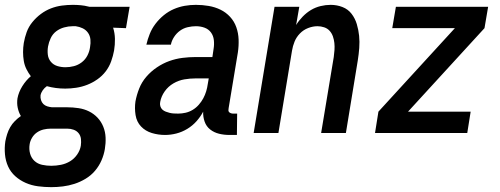

<svg xmlns="http://www.w3.org/2000/svg" viewBox="-41 -548 2061 791"><path d="M170 223Q143 223 116 219.5Q89 216 65 205.5Q41 195 22 178Q3 161 -7.5 138Q-18 115 -20.5 88Q-23 61 -19 34Q-16 19 -11.5 4.5Q-7 -10 1 -24Q9 -38 20.5 -49.5Q32 -61 45 -70Q36 -85 32 -104Q28 -123 31 -143Q36 -169 51 -193Q66 -217 86 -234Q76 -247 68 -263Q60 -279 57 -297Q54 -315 54 -333.5Q54 -352 57 -371Q61 -394 69 -416Q77 -438 92.5 -457Q108 -476 127.5 -490.5Q147 -505 169 -513.5Q191 -522 214 -525Q237 -528 259 -528Q275 -528 291.5 -526.5Q308 -525 323 -521L328 -520H493L478 -432L425 -434Q432 -412 432.5 -388Q433 -364 429 -340Q425 -318 417 -295.5Q409 -273 394.5 -254Q380 -235 360 -221Q340 -207 318 -198.5Q296 -190 273 -186.5Q250 -183 228 -183Q208 -183 189 -185.5Q170 -188 152 -193Q142 -186 135 -176Q128 -166 126 -155Q125 -145 128 -135.5Q131 -126 137.5 -119.5Q144 -113 153.5 -110Q163 -107 173 -106H236Q259 -106 282.5 -102.5Q306 -99 326 -89Q346 -79 361 -63Q376 -47 384.5 -26Q393 -5 394 18.5Q395 42 391 66Q387 90 377 113Q367 136 350.5 155.5Q334 175 311.5 188.5Q289 202 265.5 209.5Q242 217 218 220Q194 223 170 223ZM229 -271Q246 -271 263.5 -275.5Q281 -280 296 -291.5Q311 -303 319.5 -320Q328 -337 330 -354Q333 -370 331.5 -385.5Q330 -401 321.5 -413Q313 -425 299.5 -431.5Q286 -438 271 -440H258Q241 -440 223 -435Q205 -430 190.5 -419Q176 -408 168 -391Q160 -374 157 -357Q154 -340 156 -323Q158 -306 168.5 -293.5Q179 -281 195 -276Q211 -271 229 -271ZM170 135Q190 135 210 131Q230 127 247.5 116.5Q265 106 277 88.5Q289 71 292 52Q294 38 292.5 24.5Q291 11 283 1Q275 -9 262.5 -13.5Q250 -18 236 -18H168Q153 -18 138.5 -14.5Q124 -11 111.5 -2.5Q99 6 91 19.5Q83 33 81 47Q78 67 83 85Q88 103 101 115Q114 127 132.5 131Q151 135 170 135Z M639 8Q611 8 584.5 0Q558 -8 540 -27Q522 -46 517.5 -74Q513 -102 517 -130Q522 -157 532.5 -183.5Q543 -210 562 -232Q581 -254 605.5 -270.5Q630 -287 656.5 -296.5Q683 -306 710.5 -309.5Q738 -313 765 -313H834L839 -347Q842 -365 840 -383Q838 -401 828 -414.5Q818 -428 801.5 -434Q785 -440 766 -440Q750 -440 732.5 -436Q715 -432 700.5 -421.5Q686 -411 676 -395.5Q666 -380 663 -364H562Q567 -386 576 -408.5Q585 -431 600 -450.5Q615 -470 634 -485.5Q653 -501 675 -510.5Q697 -520 720 -524Q743 -528 766 -528Q793 -528 819 -523.5Q845 -519 867.5 -508Q890 -497 907 -478.5Q924 -460 932.5 -436Q941 -412 942 -385.5Q943 -359 939 -332L901 -103Q900 -98 900 -93.5Q900 -89 903 -86Q906 -83 910.5 -81.5Q915 -80 919 -80H936L935 8H904Q882 8 861.5 3Q841 -2 825 -14.5Q809 -27 802 -47Q795 -67 796 -88Q785 -67 768.5 -48.5Q752 -30 730.5 -17Q709 -4 685.5 2Q662 8 639 8ZM693 -80Q708 -80 723.5 -83.5Q739 -87 753 -95.5Q767 -104 778 -116.5Q789 -129 796.5 -143Q804 -157 808.5 -172Q813 -187 815 -202L819 -225H765Q742 -225 718.5 -221Q695 -217 673.5 -204.5Q652 -192 637.5 -171.5Q623 -151 619 -128Q617 -119 619.5 -110.5Q622 -102 628 -96.5Q634 -91 642 -88Q650 -85 658 -83Q666 -81 675 -80.5Q684 -80 693 -80Z M1004 0 1090 -520H1192L1179 -445Q1190 -463 1206 -479.5Q1222 -496 1240.5 -507Q1259 -518 1280 -523Q1301 -528 1321 -528Q1347 -528 1370 -519Q1393 -510 1407.5 -491Q1422 -472 1429 -448.5Q1436 -425 1438.5 -400.5Q1441 -376 1439 -350Q1437 -324 1433 -299L1384 0H1282L1334 -313Q1336 -327 1337 -342Q1338 -357 1336.5 -371Q1335 -385 1330.5 -398Q1326 -411 1317 -421Q1308 -431 1294.5 -435.5Q1281 -440 1267 -440Q1248 -440 1228.5 -432.5Q1209 -425 1194.5 -410Q1180 -395 1172.5 -376.5Q1165 -358 1162 -339L1106 0Z M1504 0 1518 -88 1833 -432H1575L1590 -520H1970L1955 -432L1640 -88H1898L1884 0Z"/></svg>

Font: Iosevka SS18 Semibold
Style: Italic
Weight: 600
Italic angle: -9°
Monospace: yes
Designer: Belleve Invis
Foundry: Belleve Invis
Version: Version 25.1.1; ttfautohint (v1.8.4)